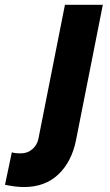

<svg xmlns="http://www.w3.org/2000/svg" viewBox="-140 -545 446 782"><path d="M-119.6 207.5 -91.8 75.2Q-82 79.6 -55.7 79.6Q-27.3 79.6 -7.8 62.3Q11.7 44.9 16.6 19.5L124.5 -525.4H278.8L169.4 26.9Q151.9 113.8 97.7 165.3Q43.5 216.8 -42.5 216.8Q-77.1 216.8 -119.6 207.5Z"/></svg>

Font: Reddit Sans Chocolate ExBold
Style: Italic
Weight: 800
Italic angle: -11.25°
Designer: Stephen Hutchings
Version: Version 1.013